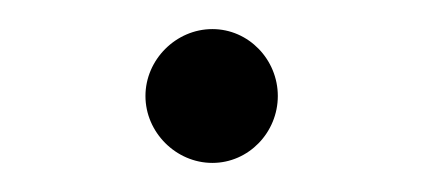

<svg xmlns="http://www.w3.org/2000/svg" viewBox="-20 -99 291 132"><path d="M126 13C151 13 171 -8 171 -33C171 -58 151 -79 126 -79C101 -79 80 -58 80 -33C80 -8 101 13 126 13Z"/></svg>

Font: Arima Koshi Light
Style: Regular
Weight: 300
Designer: Joana Correia and Natanael Gama
Foundry: NDISCOVER
Version: Version 1.019;PS 001.019;hotconv 1.0.88;makeotf.lib2.5.64775